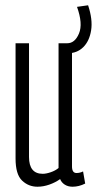

<svg xmlns="http://www.w3.org/2000/svg" viewBox="-20 -698 367 728"><path d="M122 10Q88 10 63.5 -13.5Q39 -37 39 -97V-534H90V-103Q90 -39 142 -39Q155 -39 172.5 -45Q190 -51 202 -61V-534H253V-67Q253 -42 270 -42Q283 -42 295 -48L303 -2Q279 10 255 10Q238 10 225.5 2Q213 -6 208 -19Q190 -6 167 2Q144 10 122 10ZM231 -496V-534H235Q264 -534 279.5 -571Q295 -608 272 -672L314 -678Q332 -624 325.5 -583Q319 -542 295.5 -519Q272 -496 237 -496Z"/></svg>

Font: Georama ExtraCondensed Light
Style: Regular
Weight: 300
Width: 2
Designer: Jean-Baptiste Levee
Foundry: Production Type
Version: Version 1.000